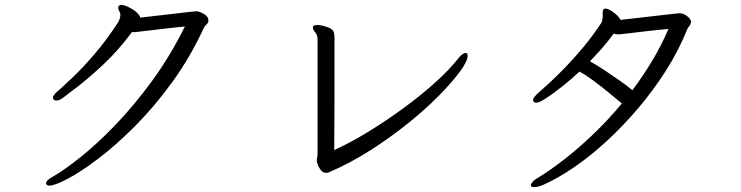

<svg xmlns="http://www.w3.org/2000/svg" viewBox="-20 -727 3020 783"><path d="M518 -596Q463 -522 404 -466.5Q345 -411 299 -375.5Q253 -340 234 -326Q221 -317 210 -317Q202 -317 199 -321Q196 -324 196 -329Q196 -335 202 -342Q208 -349 214 -354Q237 -374 277 -412Q317 -450 366 -507Q415 -564 463 -638Q466 -644 468 -650Q470 -656 471 -665V-666Q471 -674 466.5 -681.5Q462 -689 462 -695Q462 -701 467 -705Q469 -707 475 -707Q481 -707 488 -704.5Q495 -702 498 -701Q526 -688 538.5 -675.5Q551 -663 552 -655Q567 -657 593.5 -660Q620 -663 651 -666.5Q682 -670 710.5 -673.5Q739 -677 758.5 -679Q778 -681 780 -681Q793 -681 811.5 -670Q830 -659 830 -644Q830 -634 822.5 -627.5Q815 -621 813 -617Q756 -493 682 -391.5Q608 -290 529.5 -211.5Q451 -133 379.5 -79Q308 -25 255.5 2.5Q203 30 181 30Q174 30 171.5 27Q169 24 169 24Q168 23 168 20Q168 8 198 -8Q243 -34 309.5 -87Q376 -140 451.5 -218.5Q527 -297 600.5 -397.5Q674 -498 734 -619Q664 -612 617 -606Q570 -600 540 -597Q536 -596 532 -596Q528 -596 524 -596Z M1272 -73Q1272 -80 1273.5 -85Q1275 -90 1275 -98V-566Q1275 -584 1265.5 -595Q1256 -606 1256 -615V-616Q1256 -625 1275 -625Q1292 -625 1319 -615Q1336 -608 1340 -598.5Q1344 -589 1344 -575V-553Q1344 -546 1344 -510.5Q1344 -475 1344 -422Q1344 -369 1344 -311Q1344 -253 1343.5 -201Q1343 -149 1343 -115Q1409 -145 1482.5 -190Q1556 -235 1627.5 -287.5Q1699 -340 1757 -392.5Q1815 -445 1849 -489Q1867 -511 1879 -511Q1887 -511 1887 -499Q1887 -478 1856 -435.5Q1825 -393 1771 -338Q1717 -283 1645 -225Q1573 -167 1491 -114.5Q1409 -62 1323 -25Q1317 -22 1311 -22Q1297 -22 1288.5 -33Q1280 -44 1276 -55.5Q1272 -67 1272 -68Z M2145 28Q2145 23 2152 14.5Q2159 6 2177 -4Q2220 -30 2276 -73Q2332 -116 2394 -174.5Q2456 -233 2516 -305Q2491 -326 2460.5 -351Q2430 -376 2399 -399Q2368 -422 2343 -435Q2310 -404 2273.5 -375Q2237 -346 2208 -327Q2179 -308 2167 -308Q2160 -308 2155 -314Q2154 -315 2154 -319Q2154 -325 2160.5 -333Q2167 -341 2174 -347Q2188 -359 2217 -385.5Q2246 -412 2283.5 -450.5Q2321 -489 2360 -536Q2399 -583 2433 -635Q2435 -639 2436 -645Q2437 -651 2438 -658V-677Q2438 -686 2442 -690Q2446 -692 2449 -692Q2461 -692 2480.5 -678Q2500 -664 2511 -646Q2521 -647 2547.5 -650Q2574 -653 2607.5 -657Q2641 -661 2672.5 -664.5Q2704 -668 2726 -670.5Q2748 -673 2751 -673Q2767 -673 2782.5 -661Q2798 -649 2798 -638Q2798 -635 2797 -632Q2796 -629 2794 -625Q2792 -621 2789 -618Q2786 -615 2784 -611Q2749 -523 2697 -441Q2645 -359 2582.5 -285.5Q2520 -212 2453 -150.5Q2386 -89 2320 -44Q2254 1 2195 27Q2173 36 2159 36Q2147 36 2145 31ZM2499 -587Q2491 -587 2483 -590Q2460 -559 2435.5 -531Q2411 -503 2386 -477Q2413 -462 2445.5 -440.5Q2478 -419 2508.5 -397.5Q2539 -376 2559 -359Q2601 -415 2639 -478Q2677 -541 2706 -609Q2660 -605 2618 -600Q2576 -595 2546.5 -591.5Q2517 -588 2506 -587Z"/></svg>

Font: QiushuiShotai
Style: Regular
Weight: 600
Designer: Fontworks Inc.
Foundry: Fontworks Inc.
Version: Version 1.250